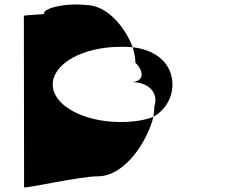

<svg xmlns="http://www.w3.org/2000/svg" viewBox="-20 -646 1039 845"><path d="M85 -576 86 178C86 186 331 130 410 130C534 130 632 -33 655 -132C618 -117 569 -109 511 -109C344 -109 212 -184 212 -274C212 -366 345 -440 511 -440C528 -440 547 -440 564 -438C533 -521 455 -624 357 -624C297 -632 195 -620 174 -592V-585C174 -582 85 -580 85 -576ZM557 -285C637 -285 679 -236 659 -176C659 -164 658 -149 655 -132C706 -161 739 -214 739 -274C739 -356 679 -425 564 -438C572 -412 576 -388 576 -370C620 -326 609 -285 557 -285Z"/></svg>

Font: Ampere
Style: SCUltExt
Weight: 400
Version: Version 1